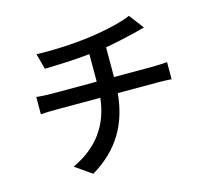

<svg xmlns="http://www.w3.org/2000/svg" viewBox="-114 -920 1228 1105"><g transform="rotate(-15 500.0 -367.5)"><path d="M569 -462V-639C633 -650 694 -664 744 -676C759 -680 781 -686 809 -693L743 -780C694 -758 594 -734 499 -721C389 -705 248 -701 172 -704L197 -611C269 -613 370 -616 466 -626V-462H197C166 -462 132 -464 107 -467V-364C132 -366 167 -367 198 -367H462C444 -207 362 -94 211 -24L310 45C477 -55 550 -194 566 -367H804C830 -367 862 -366 886 -364V-466C864 -464 823 -462 802 -462Z"/></g></svg>

Font: Noto Sans Japanese Medium
Style: Regular
Weight: 500
Designer: Ryoko NISHIZUKA (kana & ideographs); Paul D. Hunt (Latin, Greek & Cyrillic); Wenlong ZHANG (bopomofo); Sandoll Communica
Foundry: Adobe Systems Incorporated
Version: Version 1.000;PS 1;hotconv 1.0.78;makeotf.lib2.5.61930